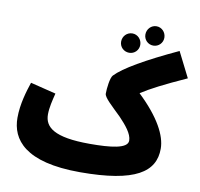

<svg xmlns="http://www.w3.org/2000/svg" viewBox="-92 -957 1121 1076"><g transform="rotate(10 468.0 -419.0)"><path d="M713 -749C743 -749 767 -773 767 -803C767 -834 743 -859 713 -859C683 -859 659 -834 659 -803C659 -773 683 -749 713 -749ZM587 -686C617 -686 641 -710 641 -740C641 -771 617 -796 587 -796C556 -796 532 -771 532 -740C532 -710 556 -686 587 -686ZM432 21C748 21 855 -55 855 -187C855 -261 804 -359 684 -473C736 -507 810 -545 936 -602L864 -745C685 -662 565 -593 519 -544C505 -529 498 -468 498 -438C498 -416 543 -377 597 -324C635 -284 673 -240 673 -201C673 -155 575 -145 458 -145C254 -145 199 -195 199 -267C199 -306 210 -349 220 -389L75 -425C58 -374 34 -298 34 -219C34 -96 118 21 432 21Z"/></g></svg>

Font: Noto Sans Arabic SemCond Blk
Style: Regular
Weight: 900
Width: 4
Designer: Monotype Design Team, Nadine Chahine, Nizar Qandah and Khaled Hosny
Foundry: Monotype Imaging Inc.
Version: Version 2.012